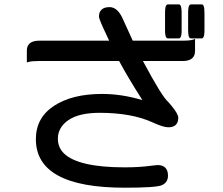

<svg xmlns="http://www.w3.org/2000/svg" viewBox="-20 -810 1040 894"><path d="M748.5 -749Q748.5 -765.6 750.2 -774.4Q752 -783.2 755.1 -786.4Q758.3 -789.6 761.7 -789.6H812.5Q815.9 -789.6 819.3 -786.6Q825.7 -779.8 825.7 -749V-670.9Q825.7 -654.8 824.5 -648.2Q823.2 -641.6 822 -638.9Q820.8 -636.2 819.3 -634.3Q816.4 -631.3 812.5 -631.3H761.7Q757.8 -631.3 755.6 -633.8Q753.4 -636.2 752.2 -638.9Q751 -641.6 749.8 -648.2Q748.5 -654.8 748.5 -670.9ZM856 -749Q856 -765.6 857.7 -774.4Q859.4 -783.2 862.5 -786.4Q865.7 -789.6 869.1 -789.6H918.9Q924.8 -789.6 927.7 -783.2Q932.1 -774.9 932.1 -749V-670.9Q932.1 -644 927.2 -636.7Q923.8 -631.3 918.9 -631.3H869.1Q860.8 -631.3 858.4 -643.1Q856 -652.8 856 -670.9ZM831.1 -620.6Q866.2 -620.6 880.9 -626L888.2 -628.9V-573.2Q888.2 -545.4 867.7 -533.7Q854 -525.9 831.1 -525.9H645.5Q735.4 -357.4 763.7 -335Q799.3 -294.9 807.6 -273.4Q810.1 -267.1 810.1 -261.7Q810.1 -240.2 798.6 -228.8Q787.1 -217.3 763.7 -217.3Q740.2 -217.3 692.4 -239.3Q594.7 -284.7 443.4 -284.7Q348.1 -284.7 298.3 -250.5Q249.5 -216.8 249.5 -164.1Q249.5 -124 277.3 -96.2Q309.6 -64 380.6 -47.4Q451.7 -30.8 560.5 -30.8Q632.3 -30.8 686 -38.6L713.9 -41.5Q737.3 -41.5 749.5 -29.3Q762.2 -16.6 762.2 7.8Q762.2 40.5 732.4 52.7Q705.1 64 560.5 64Q147 64 147 -162.1Q147 -261.7 231.4 -317.1Q315.9 -372.6 455.1 -372.6Q547.9 -372.6 643.1 -343.8Q571.3 -456.5 534.7 -525.9H162.1Q127 -525.9 111.8 -521.5L105 -519V-574.2Q105 -594.7 116.7 -606.4Q130.9 -620.6 162.1 -620.6H488.3Q452.1 -695.8 443.4 -721.7Q440.9 -729 440.9 -733.4Q440.9 -753.4 452.1 -764.2Q464.4 -776.9 490.2 -776.9Q528.8 -776.9 553.7 -717.8L598.1 -620.6Z"/></svg>

Font: YuPearl-Medium
Style: Medium
Weight: 500
Designer: Max Yao
Foundry: Max-Everyday
Version: Version 1.011; ttfautohint (v1.8.3)